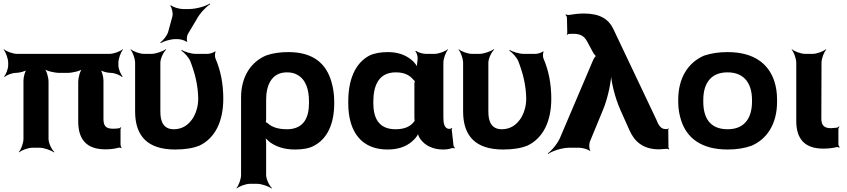

<svg xmlns="http://www.w3.org/2000/svg" viewBox="-20 -831 4764 1080"><path d="M572 9C601 9 625 6 646 0C651 -2 659 0 662 3L664 0C661 -3 658 -12 658 -17V-105C658 -108 661 -111 662 -113L658 -115C657 -114 655 -110 652 -110C642 -108 629 -107 616 -107C576 -107 562 -122 562 -162V-379C562 -399 553 -433 542 -444L538 -441C549 -430 583 -421 604 -421C624 -421 655 -409 666 -398L670 -401C659 -412 646 -443 646 -464V-478C646 -502 660 -539 672 -552L670 -554C657 -542 620 -528 596 -528H76C52 -528 15 -542 2 -554L0 -552C12 -539 26 -502 26 -478V-464C26 -444 14 -412 3 -401L6 -398C17 -409 49 -421 69 -421C89 -421 124 -430 135 -441L132 -444C121 -433 112 -398 112 -378V-50C112 -26 98 11 86 24L88 26C101 14 138 0 162 0H203C227 0 267 14 283 26L286 24C271 11 253 -26 253 -50V-371C253 -395 242 -435 229 -447L227 -445C239 -432 286 -421 316 -421H358C388 -421 434 -432 446 -445L444 -447C431 -435 420 -395 420 -371V-147C420 -44 470 9 572 9Z M965 10C1019 10 1065 3 1102 -12C1190 -54 1236 -148 1236 -276C1236 -365 1219 -440 1192 -502C1188 -512 1188 -533 1193 -540L1190 -542C1184 -536 1160 -528 1149 -528H1082C1054 -528 1018 -540 1002 -550L1000 -546C1016 -536 1041 -509 1050 -488C1075 -424 1094 -354 1095 -276C1095 -231 1081 -188 1060 -159C1040 -131 1008 -104 958 -104C897 -104 882 -151 882 -203V-478C882 -502 900 -539 915 -552L912 -554C896 -542 856 -528 832 -528H790C766 -528 729 -542 716 -554L714 -552C726 -539 740 -502 740 -478V-204C740 -65 811 10 965 10ZM950 -740 926 -652C920 -631 897 -602 881 -592L885 -589C901 -599 939 -611 967 -611H980C995 -611 1023 -603 1028 -596L1034 -598C1028 -605 1031 -629 1037 -640L1086 -722C1103 -755 1139 -793 1162 -807L1160 -811C1137 -796 1085 -780 1040 -780H1010C989 -780 952 -791 942 -801L937 -799C947 -789 954 -757 950 -740Z M1640 10C1681 10 1718 4 1744 -10C1821 -49 1860 -134 1860 -250V-260C1860 -301 1854 -338 1844 -372C1816 -468 1748 -538 1602 -538C1556 -538 1513 -532 1477 -519C1392 -483 1336 -401 1336 -282V153C1336 177 1322 214 1310 227L1312 229C1325 217 1362 203 1386 203H1427C1451 203 1491 217 1507 229L1510 227C1495 214 1477 177 1477 153V-26C1477 -39 1475 -57 1471 -66L1467 -64C1471 -55 1486 -41 1497 -32C1532 -7 1576 10 1640 10ZM1594 -104C1545 -104 1510 -116 1488 -136C1484 -139 1474 -146 1472 -145L1474 -141C1476 -143 1477 -159 1477 -162V-270C1477 -344 1503 -424 1594 -424C1616 -424 1635 -420 1651 -411C1701 -384 1718 -327 1718 -260V-250C1718 -172 1690 -104 1594 -104Z M2506 -107 2509 -104 2505 -106C2478 -109 2474 -140 2474 -171V-478C2474 -502 2488 -539 2500 -552L2498 -554C2485 -542 2448 -528 2424 -528H2375C2357 -528 2329 -537 2320 -545L2316 -542C2325 -535 2331 -510 2329 -497C2327 -482 2323 -458 2328 -446L2332 -447C2328 -457 2315 -475 2304 -486C2272 -516 2228 -538 2162 -538C2120 -538 2083 -531 2057 -518C1977 -475 1939 -382 1939 -260V-250C1939 -212 1943 -177 1952 -145C1976 -59 2037 10 2161 10C2232 10 2279 -14 2311 -48C2322 -59 2334 -77 2335 -87H2330C2329 -77 2337 -58 2346 -47C2372 -11 2418 10 2471 10C2492 10 2507 8 2522 2C2526 1 2534 2 2537 4L2539 0C2536 -1 2531 -8 2531 -13L2521 -102C2520 -105 2523 -108 2524 -110L2521 -112C2520 -111 2517 -107 2515 -107ZM2311 -360V-171C2311 -165 2312 -159 2312 -153C2312 -153 2313 -149 2314 -149C2314 -149 2314 -153 2314 -153C2313 -153 2311 -149 2311 -149C2290 -121 2259 -104 2205 -104C2107 -104 2080 -172 2080 -250V-260C2080 -341 2105 -424 2206 -424C2255 -424 2284 -408 2304 -384C2305 -382 2315 -373 2316 -374L2314 -378C2313 -377 2311 -363 2311 -360Z M2810 10C2864 10 2910 3 2947 -12C3035 -54 3081 -148 3081 -276C3081 -365 3064 -440 3037 -502C3033 -512 3033 -533 3038 -540L3035 -542C3029 -536 3005 -528 2994 -528H2927C2899 -528 2863 -540 2847 -550L2845 -546C2861 -536 2886 -509 2895 -488C2920 -424 2939 -354 2940 -276C2940 -231 2926 -188 2905 -159C2885 -131 2853 -104 2803 -104C2742 -104 2727 -151 2727 -203V-478C2727 -502 2745 -539 2760 -552L2757 -554C2741 -542 2701 -528 2677 -528H2635C2611 -528 2574 -542 2561 -554L2559 -552C2571 -539 2585 -502 2585 -478V-204C2585 -65 2656 10 2810 10Z M3723 -105C3693 -105 3681 -136 3672 -158L3429 -670C3403 -723 3355 -755 3264 -755C3235 -755 3206 -751 3181 -747C3176 -746 3166 -748 3163 -750L3161 -747C3164 -745 3169 -737 3169 -732L3171 -644C3171 -642 3168 -639 3167 -638L3171 -635C3172 -636 3174 -639 3177 -640C3186 -640 3193 -641 3204 -641C3249 -641 3268 -625 3283 -597L3317 -534C3319 -530 3331 -514 3335 -514V-518C3331 -518 3320 -502 3318 -497L3135 -67C3122 -30 3085 15 3061 32L3063 35C3087 18 3142 0 3181 0H3239C3257 0 3290 10 3298 18L3301 16C3293 7 3293 -21 3298 -34L3371 -211C3401 -282 3420 -380 3420 -437L3415 -436C3415 -380 3438 -283 3470 -212L3520 -100C3548 -36 3596 9 3687 9C3705 8 3720 7 3733 6C3736 6 3741 8 3742 10L3745 7C3743 5 3740 1 3740 -2L3739 -102C3739 -104 3741 -106 3742 -107L3739 -109C3738 -108 3737 -106 3735 -106V-105Z M3795 -269V-259C3795 -220 3801 -185 3812 -152C3843 -58 3921 10 4073 10C4123 10 4168 3 4207 -11C4295 -49 4351 -134 4351 -259V-269C4351 -308 4346 -343 4335 -376C4303 -470 4224 -538 4072 -538C4022 -538 3979 -531 3940 -518C3851 -479 3795 -394 3795 -269ZM4210 -269V-259C4210 -176 4175 -104 4073 -104C3968 -104 3936 -175 3936 -259V-269C3936 -351 3970 -424 4072 -424C4174 -424 4210 -352 4210 -269Z M4611 5C4640 5 4663 2 4684 -3C4689 -5 4698 -3 4701 0L4703 -3C4700 -6 4696 -15 4696 -20V-105C4696 -110 4700 -115 4702 -118L4699 -120C4697 -118 4692 -113 4687 -113L4679 -112L4655 -110C4616 -110 4600 -125 4600 -165L4601 -478C4601 -502 4615 -539 4628 -552L4625 -554C4612 -542 4575 -528 4551 -528H4509C4485 -528 4448 -542 4435 -554L4433 -552C4445 -539 4459 -502 4459 -478V-150C4459 -47 4509 5 4611 5Z"/></svg>

Font: Asimov
Style: EdgeWide
Weight: 500
Designer: Google
Version: Version 2.000980: 2014